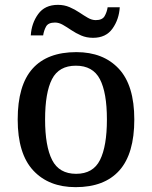

<svg xmlns="http://www.w3.org/2000/svg" viewBox="-20 -762 627 792"><path d="M292 10Q181 10 117 -59Q53 -128 53 -269Q53 -410 114 -478.5Q175 -547 295 -547Q406 -547 470 -478.5Q534 -410 534 -269Q534 -128 472.5 -59Q411 10 292 10ZM294 -45Q364 -45 392.5 -102Q421 -159 421 -269Q421 -380 392 -435.5Q363 -491 293 -491Q223 -491 194.5 -435.5Q166 -380 166 -269Q166 -159 195 -102Q224 -45 294 -45ZM364 -606Q337 -606 315 -615.5Q293 -625 274.5 -637.5Q256 -650 239.5 -659.5Q223 -669 207 -669Q179 -669 170 -652.5Q161 -636 158 -616H107Q110 -666 137.5 -704Q165 -742 219 -742Q245 -742 267 -732.5Q289 -723 307.5 -710.5Q326 -698 342.5 -688.5Q359 -679 375 -679Q402 -679 411.5 -695.5Q421 -712 424 -732H474Q471 -682 444 -644Q417 -606 364 -606Z"/></svg>

Font: Noto Serif Lao Medium
Style: Regular
Weight: 500
Designer: Monotype Design Team
Foundry: Monotype Imaging Inc.
Version: Version 2.003; ttfautohint (v1.8.4.7-5d5b)